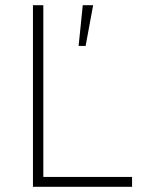

<svg xmlns="http://www.w3.org/2000/svg" viewBox="-20 -720 576 740"><path d="M107 0H489V-38H147V-700H107ZM283 -543H310L339 -700H299Z"/></svg>

Font: Fixel Display ExtraLight
Style: Regular
Weight: 200
Designer: AlfaBravo + MacPaw
Foundry: Kyrylo Tkachov, Marchela Mozhyna, Serhii Makarenko, Maria Weinstein, Zakhar Kryvoshyya
Version: Version 1.211